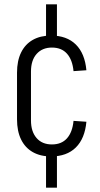

<svg xmlns="http://www.w3.org/2000/svg" viewBox="-20 -810 459 880"><path d="M241 -790V-638H191V-790ZM241 -102V50H191V-102ZM214 -93Q165 -93 130 -113Q95 -133 76.5 -171Q58 -209 58 -263V-477Q58 -531 76.5 -569Q95 -607 130 -627Q165 -647 214 -647Q286 -647 327.5 -606Q369 -565 376 -488L317 -484Q312 -536 287 -564Q262 -592 218 -592Q174 -592 148 -563Q122 -534 122 -482V-258Q122 -207 147.5 -177.5Q173 -148 218 -148Q262 -148 287 -176Q312 -204 317 -256L376 -252Q369 -175 327.5 -134Q286 -93 214 -93Z"/></svg>

Font: Pathway Extreme Condensed ExtraLight
Style: Regular
Weight: 250
Width: 3
Version: Version 1.001;gftools[0.9.26]